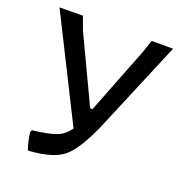

<svg xmlns="http://www.w3.org/2000/svg" viewBox="-120 -746 812 858"><g transform="rotate(20 286.5 -317.0)"><path d="M86 -73 91 -83Q169 -92 204.5 -106Q240 -120 263 -154L19 -641L130 -642L153 -579L302 -264H313L438 -584L457 -641H559L373 -198Q318 -76 269.5 -38Q221 0 113 8L104 7Q92 -28 86 -73Z"/></g></svg>

Font: Alegreya Sans Medium
Style: Regular
Weight: 500
Designer: Juan Pablo del Peral
Foundry: Huerta Tipografica
Version: Version 2.007